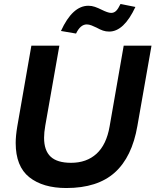

<svg xmlns="http://www.w3.org/2000/svg" viewBox="-20 -933 783 967"><path d="M59 -213Q59 -95 127.5 -40.5Q196 14 314 14Q471 14 558 -64Q645 -142 672 -299L743 -703H603L532 -296Q516 -204 466 -158.5Q416 -113 338 -113Q268 -113 235 -144Q202 -175 202 -239Q202 -266 208 -300L279 -703H138L67 -296Q59 -248 59 -213ZM417 -810Q428 -810 441 -805Q454 -800 466 -794Q484 -784 498.5 -779Q513 -774 530 -774Q604 -774 662 -898L587 -913Q575 -888 564.5 -878Q554 -868 540 -868Q531 -868 518.5 -872.5Q506 -877 494 -883Q474 -893 458 -898.5Q442 -904 425 -904Q345 -904 287 -777L363 -764Q385 -810 417 -810Z"/></svg>

Font: Geom SemiBold
Style: Bold Italic
Weight: 600
Italic angle: -10°
Version: Version 1.102